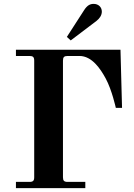

<svg xmlns="http://www.w3.org/2000/svg" viewBox="-20 -968 688 988"><path d="M62 0H419V-32H328C310 -32 304 -38 304 -56V-656C304 -674 310 -680 328 -680H389C453 -680 497 -614 524 -564C556 -505 576 -413 576 -413H608L600 -712H62V-680H132C150 -680 156 -674 156 -656V-56C156 -38 150 -32 132 -32H62ZM324 -778 344 -760 476 -860C493 -873 504 -890 504 -908C504 -932 486 -948 462 -948C444 -948 429 -941 413 -916Z"/></svg>

Font: Old Standard
Style: Bold
Weight: 700
Designer: Alexey Kryukov <alexios@thessalonica.org.ru>
Version: Version 2.0.2